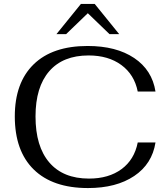

<svg xmlns="http://www.w3.org/2000/svg" viewBox="-20 -943 847 973"><path d="M55 -353Q55 -524 150.5 -617Q246 -710 424 -710Q569 -710 660 -649Q751 -588 768 -479H678Q661 -565 595 -613.5Q529 -662 429 -662Q299 -662 229.5 -582Q160 -502 160 -353Q160 -201 230 -119.5Q300 -38 431 -38Q531 -38 596 -86Q661 -134 678 -221H768Q751 -112 660 -51Q569 10 426 10Q247 10 151 -84Q55 -178 55 -353ZM390 -923H460L584 -770H535L425 -876L315 -770H266Z"/></svg>

Font: Fahkwang
Style: Regular
Weight: 400
Version: Version 1.000; ttfautohint (v1.6)